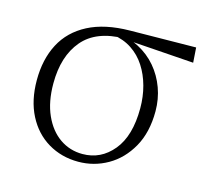

<svg xmlns="http://www.w3.org/2000/svg" viewBox="-82 -608 782 718"><g transform="rotate(15 309.0 -249.5)"><path d="M277 14Q212 14 160 -17Q108 -48 78.5 -105.5Q49 -163 49 -241Q49 -322 80.5 -382Q112 -442 176.5 -475.5Q241 -509 338 -510L593 -513L597 -455L339 -473L326 -476Q217 -475 164.5 -413Q112 -351 112 -245Q112 -174 135 -123Q158 -72 197 -45Q236 -18 285 -18Q356 -18 403 -75Q450 -132 450 -239Q450 -284 439 -324.5Q428 -365 407 -397.5Q386 -430 354.5 -451Q323 -472 281 -478L291 -487Q340 -484 380 -463Q420 -442 448.5 -408.5Q477 -375 492.5 -332.5Q508 -290 508 -243Q508 -161 475.5 -103.5Q443 -46 390.5 -16Q338 14 277 14Z"/></g></svg>

Font: Early Summer Mincho VF
Style: Regular
Weight: 250
Designer: GuiWonder
Version: Version 1.002